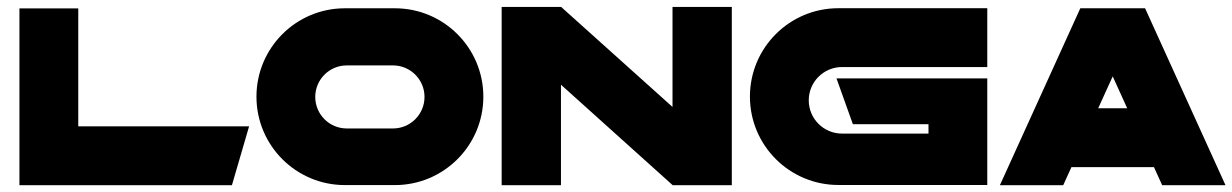

<svg xmlns="http://www.w3.org/2000/svg" viewBox="-20 -543 3614 563"><path d="M710.4 -172.5H209.5V-518.3H37V0H660.1L710.4 -172.5Z M732 -259.5C732 -116.4 848 -0.3 991.2 -0.3H1138.1C1281.2 -0.3 1397.3 -116.4 1397.3 -259.5C1397.3 -402.6 1281.2 -518.7 1138.1 -518.7H991.2C848 -518.7 732 -402.6 732 -259.5ZM904.4 -258.8C904.4 -309.8 945.8 -351.2 996.9 -351.2H1132.3C1183.4 -351.2 1224.8 -309.8 1224.8 -258.8C1224.8 -207.7 1183.4 -166.3 1132.3 -166.3H996.9C945.8 -166.3 904.4 -207.7 904.4 -258.8Z M1952 -522.6V-229.4L1624.9 -523.1V-522.6H1451V0H1624.9V-294.6L1952 -0.4V0H2125.9V-522.6Z M2449 -346.4H2875V-518.9H2438.1C2295 -518.9 2179 -402.9 2179 -259.8C2179 -116.7 2295 -0.6 2438.1 -0.6H2875V-268.1H2875V-313.2H2432.8L2480.9 -178.8H2702.6V-151.3H2449C2395.1 -151.3 2351.5 -195 2351.5 -248.9C2351.5 -302.7 2395.1 -346.4 2449 -346.4Z M3387.8 0H3573.5L3337.7 -518.8H3147.8L2912 0H3097.7L3121.8 -53H3363.7ZM3200.2 -225.5 3242.8 -319.1 3285.3 -225.5Z"/></svg>

Font: JUMBOTRON
Style: Regular
Weight: 400
Designer: Ian Langley
Foundry: Ian Langley
Version: Version 1.005;Fontself Maker 3.5.8